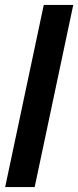

<svg xmlns="http://www.w3.org/2000/svg" viewBox="-20 -761 318 781"><path d="M1 0 158 -741H278L121 0Z"/></svg>

Font: Plus Jakarta Display Medium
Style: Italic
Weight: 500
Italic angle: -12°
Designer: Gumpita Rahayu
Foundry: Tokotype Studio
Version: Version 1.000